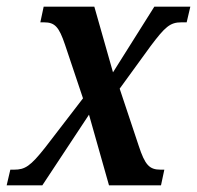

<svg xmlns="http://www.w3.org/2000/svg" viewBox="-38 -556 591 576"><path d="M-18 0H89L229 -212L289 0H445L455 -47H444C410 -47 397 -61 378 -119L321 -290L414 -418C457 -475 472 -489 506 -489H522L533 -536H425L301 -339L245 -536H93L83 -489H94C127 -489 139 -475 157 -422L211 -261L98 -114C53 -57 37 -47 4 -47H-7Z"/></svg>

Font: Noto Serif Condensed SemiBold
Style: Italic
Weight: 600
Width: 3
Italic angle: -12°
Designer: Monotype Design Team
Foundry: Monotype Imaging Inc.
Version: Version 2.014